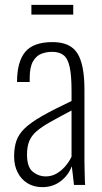

<svg xmlns="http://www.w3.org/2000/svg" viewBox="-20 -760 419 789"><path d="M154 9Q119 9 93 -7Q67 -23 52.5 -51.5Q38 -80 38 -117Q38 -154 47.5 -181.5Q57 -209 82 -233Q107 -257 153.5 -283.5Q200 -310 274 -345V-386Q274 -449 266.5 -484Q259 -519 241.5 -533Q224 -547 194 -547Q171 -547 150 -539Q129 -531 115.5 -507.5Q102 -484 102 -438V-423H50Q50 -506 83.5 -546.5Q117 -587 196 -587Q269 -587 298 -541Q327 -495 327 -392V-101Q327 -93 327.5 -70.5Q328 -48 328.5 -27Q329 -6 330 0H284Q282 -21 279 -44Q276 -67 275 -77Q262 -41 230 -16Q198 9 154 9ZM167 -35Q192 -35 212 -46.5Q232 -58 248 -76.5Q264 -95 274 -116V-306Q221 -278 185.5 -258Q150 -238 129.5 -220Q109 -202 100 -179.5Q91 -157 91 -125Q91 -73 115 -54Q139 -35 167 -35ZM109 -700V-740H281V-700Z"/></svg>

Font: Oswald ExtraLight
Style: Regular
Weight: 250
Designer: Vernon Adams
Foundry: Vernon Adams
Version: Version 4.100; ttfautohint (v1.8.1.43-b0c9)